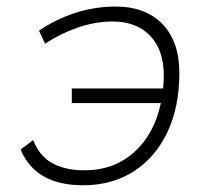

<svg xmlns="http://www.w3.org/2000/svg" viewBox="-20 -547 626 577"><path d="M229.5 9.8Q86.4 9.8 42 -97.7L79.6 -126Q99.1 -77.1 137.9 -56.2Q176.8 -35.2 233.4 -35.2Q322.3 -35.2 383.1 -89.6Q443.8 -144 463.4 -237.3H195.8V-281.2H470.2Q472.2 -301.3 472.2 -321.8Q471.7 -397.5 430.9 -439.9Q390.1 -482.4 317.9 -482.4Q266.6 -482.4 213.6 -464.1Q160.6 -445.8 115.7 -415.5L97.2 -454.6Q144.5 -487.8 204.3 -507.6Q264.2 -527.3 327.1 -527.3Q417.5 -527.3 468.3 -474.6Q519 -421.9 519 -327.6Q519 -226.1 483.2 -150.1Q447.3 -74.2 382.1 -32.2Q316.9 9.8 229.5 9.8Z"/></svg>

Font: CaskaydiaCove NF ExtraLight
Style: Italic
Weight: 200
Italic angle: -10°
Designer: Aaron Bell
Foundry: Saja Typeworks
Version: Version 2111.001; VTT 6.35;Nerd Fonts 3.2.1